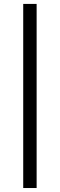

<svg xmlns="http://www.w3.org/2000/svg" viewBox="-20 -735 300 965"><path d="M164.1 -715.3V210H96.7V-715.3Z"/></svg>

Font: AnjaliOldLipi
Style: Regular
Weight: 400
Italic angle: -12°
Designer: Kevin & Siji
Foundry: Kevin & Siji
Version: Version 0.730 2004